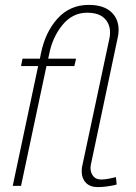

<svg xmlns="http://www.w3.org/2000/svg" viewBox="-20 -760 556 785"><path d="M314 -59Q314 -75 317 -85L427 -601Q430 -613 430 -627Q430 -662 407 -685Q384 -708 336 -708Q276 -708 235 -657.5Q194 -607 181 -538L177 -520H291L284 -490H170L66 0H32L136 -490H66L72 -520H143L147 -540Q165 -629 215.5 -684.5Q266 -740 343 -740Q402 -740 433.5 -712Q465 -684 465 -637Q465 -620 461 -605L352 -89Q350 -79 350 -74Q350 -54 361 -40Q372 -26 394 -26Q401 -26 409.5 -27Q418 -28 425.5 -29.5Q433 -31 439.5 -32.5Q446 -34 450 -35L454 -36L457 -6Q456 -5 445 -2.5Q434 0 415 2.5Q396 5 380 5Q348 5 331 -13Q314 -31 314 -59Z"/></svg>

Font: Raleway-v4020 ExtraLight
Style: Italic
Weight: 275
Italic angle: -12°
Designer: Matt McInerney, Pablo Impallari, Rodrigo Fuenzalida
Foundry: Matt McInerney, Pablo Impallari, Rodrigo Fuenzalida
Version: Version 4.020;PS 004.020;hotconv 1.0.88;makeotf.lib2.5.64775